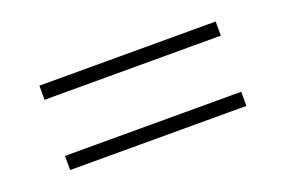

<svg xmlns="http://www.w3.org/2000/svg" viewBox="-43 -467 647 434"><g transform="rotate(-20 280.0 -250.5)"><path d="M68 -318V-352H492V-318ZM68 -149V-183H492V-149Z"/></g></svg>

Font: Titillium Web
Style: Thin
Weight: 200
Version: Version 1.001;PS 57.000;hotconv 1.0.70;makeotf.lib2.5.55311